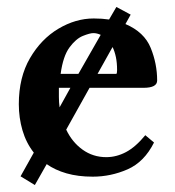

<svg xmlns="http://www.w3.org/2000/svg" viewBox="-20 -497 501 551"><path d="M397 -109 422 -88Q394 -32 346 -11Q298 10 246 10Q204 10 171 0.5Q138 -9 114 -26L80 34L39 9L77 -59Q55 -87 44.5 -123Q34 -159 34 -198Q34 -275 66 -330Q98 -385 147.5 -414.5Q197 -444 249 -444Q273 -444 293 -441L314 -477L355 -455L340 -428Q394 -405 412.5 -359.5Q431 -314 431 -266Q431 -245 392 -245H237L170 -125Q187 -89 217 -67.5Q247 -46 285 -46Q314 -46 341.5 -60.5Q369 -75 397 -109ZM205 -285 269 -397Q258 -402 248 -402Q238 -402 218 -394Q198 -386 179.5 -361Q161 -336 154 -285ZM260 -285H314Q316 -287 316 -296Q316 -317 312.5 -333.5Q309 -350 303 -362ZM182 -245H149V-219Q149 -204 151 -189Z"/></svg>

Font: Libertinus Serif SemiBold
Style: Regular
Weight: 600
Designer: Philipp H. Poll, Khaled Hosny
Foundry: Caleb Maclennan
Version: Version 7.051;RELEASE